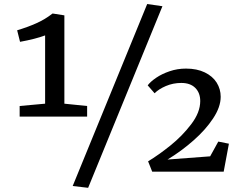

<svg xmlns="http://www.w3.org/2000/svg" viewBox="-20 -836 1178 935"><path d="M63.5 0ZM199.7 -331.1V-663.6Q152.8 -646 77.6 -632.3L63.5 -688.5Q113.8 -703.6 155.8 -722.2Q197.8 -740.7 235.8 -770H237.8L293.5 -761.2V-331.1L404.3 -319.8V-268.1H75.7V-319.8ZM696.8 -816.4 771 -805.7 409.2 78.6 334 69.8ZM955.1 -343.8Q955.1 -383.8 930.9 -408Q906.7 -432.1 862.8 -432.1Q822.8 -432.1 787.6 -417Q752.4 -401.9 732.9 -381.8L699.2 -420.4Q712.9 -438.5 740.5 -457.3Q768.1 -476.1 805.9 -489Q843.8 -502 885.7 -502Q939 -502 977.3 -483.4Q1015.6 -464.8 1035.2 -433.6Q1054.7 -402.3 1054.7 -364.7Q1054.7 -314.9 1017.8 -259.3Q981 -203.6 922.1 -151.9Q863.3 -100.1 795.9 -59.1L1003.4 -74.7L1043 -146.5L1094.7 -136.2L1069.3 0H721.2L701.2 -50.3Q752 -81.1 809.6 -127.2Q867.2 -173.3 911.1 -231Q955.1 -288.6 955.1 -343.8Z"/></svg>

Font: Merriweather
Style: Regular
Weight: 400
Designer: Eben Sorkin
Foundry: Eben Sorkin
Version: Version 1.584; ttfautohint (v1.6)